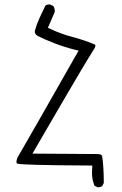

<svg xmlns="http://www.w3.org/2000/svg" viewBox="-20 -751 540 849"><path d="M413.1 77.1Q424.3 77.1 432.1 71.8L439 57.6Q439 24.4 437 -8.5Q435.1 -41.5 431.6 -59.6Q431.2 -63 429.2 -64.9Q425.3 -68.8 414.6 -69.8L123.5 -71.8L257.8 -302.7Q350.6 -462.4 397.9 -537.1Q401.9 -544.9 401.9 -549.3Q401.9 -551.8 400.9 -552.7Q398.9 -554.7 394.5 -556.2Q348.1 -575.2 298.8 -588.1Q249.5 -601.1 203.1 -623L191.9 -628.4L221.7 -697.3Q222.2 -700.7 222.2 -703.1Q222.2 -705.6 221.7 -708.5Q221.2 -716.3 215.8 -724.1L201.7 -731Q200.2 -731.4 199.2 -731.4Q188 -731.4 180.7 -726.1L154.3 -670.4Q141.6 -642.1 134.8 -616.7Q133.8 -613.3 133.8 -611.8Q133.8 -603.5 139.2 -598.1Q143.1 -594.2 149.4 -590.8Q177.2 -576.7 220.5 -559.8Q263.7 -543 310.5 -531.2L327.6 -527.3Q123.5 -168 57.1 -53.7Q52.7 -42.5 52.7 -35.2Q52.7 -30.8 54.2 -28.8Q55.7 -27.8 59.1 -26.9Q67.9 -24.4 139.4 -22.2Q210.9 -20 388.2 -19Q386.7 3.4 386.7 13.2Q386.7 43 397.9 70.3L410.6 76.7Q412.1 77.1 413.1 77.1Z"/></svg>

Font: NaikaiFont
Style: ExtraLight
Weight: 200
Version: Version 1.89